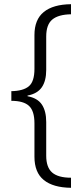

<svg xmlns="http://www.w3.org/2000/svg" viewBox="-20 -735 397 914"><path d="M318 159Q233 158 188.5 122Q144 86 144 11V-148Q144 -207 118 -231Q92 -255 34 -255V-301Q91 -302 117.5 -324.5Q144 -347 144 -407V-568Q144 -642 188.5 -678Q233 -714 318 -715V-667Q258 -666 229 -642Q200 -618 200 -561V-402Q200 -350 179 -319.5Q158 -289 111 -280V-277Q159 -268 179.5 -237Q200 -206 200 -154V6Q200 62 228.5 86.5Q257 111 318 111Z"/></svg>

Font: Noto Sans Lao Looped SemiCondensed Light
Style: Regular
Weight: 300
Width: 4
Designer: Mark Frömberg, Ben Mitchell
Foundry: The Fontpad Ltd
Version: Version 1.002; ttfautohint (v1.8.4.7-5d5b)